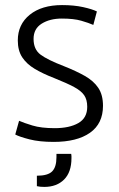

<svg xmlns="http://www.w3.org/2000/svg" viewBox="-20 -548 466 755"><path d="M191 10Q135 10 96 0Q57 -10 40 -19L55 -73Q73 -65 107.5 -54.5Q142 -44 195 -44Q253 -44 288 -64Q323 -84 323 -128Q323 -156 311 -173.5Q299 -191 271 -206Q243 -221 193 -241Q149 -258 117 -277Q85 -296 67.5 -322.5Q50 -349 50 -389Q50 -452 97 -490Q144 -528 224 -528Q271 -528 307 -520Q343 -512 361 -503L347 -450Q329 -458 299.5 -466.5Q270 -475 223 -475Q176 -475 144 -455Q112 -435 112 -395Q112 -354 139 -333.5Q166 -313 231 -288Q279 -269 313.5 -249.5Q348 -230 366.5 -202.5Q385 -175 385 -132Q385 -62 334 -26Q283 10 191 10ZM154 187Q136 187 125 184V143Q168 143 185 126Q202 109 202 70V57H260Q261 61 261 65.5Q261 70 261 74Q261 129 232 158Q203 187 154 187Z"/></svg>

Font: Ubuntu Sans Light
Style: Regular
Weight: 300
Designer: Dalton Maag Ltd
Foundry: Dalton Maag Ltd
Version: Version 1.006; ttfautohint (v1.8.4.7-5d5b)